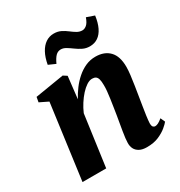

<svg xmlns="http://www.w3.org/2000/svg" viewBox="-181 -890 962 1025"><g transform="rotate(-30 300.5 -377.0)"><path d="M235 -395Q250 -423.5 270 -450.2Q290 -477 314.8 -498.5Q339.5 -520 368 -532.8Q396.5 -545.5 429 -545.5Q484 -545.5 515 -513.2Q546 -481 546 -416Q546 -395 542.5 -365.8Q539 -336.5 534 -305Q529 -273.5 524.5 -245.5Q520.5 -220 515.8 -191.5Q511 -163 507.5 -137Q504 -111 503 -93Q503 -75.5 508.5 -69.8Q514 -64 521 -64Q529.5 -64 540.2 -69.2Q551 -74.5 566 -87L578.5 -59Q570.5 -48.5 550.8 -32Q531 -15.5 500.5 -2.2Q470 11 427.5 11Q399.5 11 382 1.5Q364.5 -8 356.5 -23.8Q348.5 -39.5 349 -60Q349 -70.5 351 -88.5Q353 -106.5 356.8 -128.8Q360.5 -151 364.5 -174.2Q368.5 -197.5 372 -218Q375.5 -240.5 379.2 -264.2Q383 -288 386.2 -311Q389.5 -334 391.5 -354.8Q393.5 -375.5 393 -391.5Q393 -414.5 389.2 -427.8Q385.5 -441 377.2 -446.8Q369 -452.5 355 -452.5Q339 -452.5 321 -440.8Q303 -429 285.2 -409.5Q267.5 -390 251.8 -365.5Q236 -341 225 -315L181.5 0H35.5L97.5 -460.5L45 -486L50.5 -516.5L228 -545.5L250.5 -531ZM187.5 -635Q195 -676.5 210.5 -705Q226 -733.5 248.2 -748.5Q270.5 -763.5 298 -763.5Q322.5 -763.5 341.2 -754.2Q360 -745 376 -732.5Q392 -720 407.5 -710.8Q423 -701.5 440.5 -701.5Q454 -701.5 467.2 -712.5Q480.5 -723.5 491 -753L538.5 -736.5Q533 -695 519 -666Q505 -637 483.2 -622.2Q461.5 -607.5 432.5 -607.5Q409.5 -607.5 389.8 -617.2Q370 -627 352.8 -639.8Q335.5 -652.5 319.8 -662Q304 -671.5 288.5 -671.5Q270 -671.5 256.8 -658Q243.5 -644.5 230.5 -616Z"/></g></svg>

Font: Merriweather 72pt ExtraBold
Style: Italic
Weight: 800
Italic angle: -7.8°
Version: Version 2.101